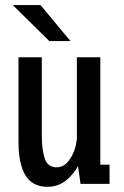

<svg xmlns="http://www.w3.org/2000/svg" viewBox="-20 -726 490 758"><path d="M167.5 11.5Q107.5 11.5 80.2 -34.2Q53 -80 53 -164.5V-500H145V-195Q145 -134 156.8 -99.8Q168.5 -65.5 203.5 -65.5Q235.5 -65.5 257.5 -100Q279.5 -134.5 283.5 -178.5V-500H376V-76H412.5V0H298L288 -70.5Q269 -35.5 238.5 -12Q208 11.5 167.5 11.5ZM174.5 -564 30.5 -706H140L258 -564Z"/></svg>

Font: Trispace Condensed
Style: Regular
Weight: 400
Width: 3
Designer: Tyler Finck
Foundry: Etcetera Type Company
Version: Version 1.210; ttfautohint (v1.8.3)